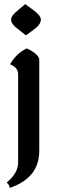

<svg xmlns="http://www.w3.org/2000/svg" viewBox="-20 -689 289 936"><path d="M106.4 -516.6 67.9 -546.9Q34.2 -571.3 34.2 -593.8Q34.2 -611.8 65.9 -637.7L103 -668.9L145.5 -637.7Q179.2 -612.3 179.2 -593.8Q179.2 -570.3 147.5 -546.9ZM68.4 -326.7Q68.4 -360.4 28.8 -375.5Q61.5 -430.7 110.8 -453.1Q171.4 -423.8 171.4 -397V46.9Q171.4 178.2 27.3 227.1Q27.3 213.9 12.7 200.7Q68.4 154.8 68.4 103Z"/></svg>

Font: Balgruf
Style: Regular
Weight: 500
Designer: Paul James MIller
Foundry: High-Logic / Made with FontCreator
Version: Version 1.201;March 28, 2021;FontCreator 13.0.0.2683 64-bit